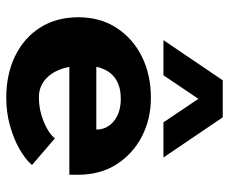

<svg xmlns="http://www.w3.org/2000/svg" viewBox="-79 -641 730 612"><g transform="rotate(90 286.0 -335.0)"><path d="M292 10Q216 10 158 -18.5Q100 -47 67.5 -98.5Q35 -150 35 -220Q35 -289 68.5 -341Q102 -393 160 -422Q218 -451 292 -451Q359 -451 414.5 -422.5Q470 -394 503.5 -342Q537 -290 537 -219V-191H164V-277H393Q393 -311 366 -333Q339 -355 295 -355Q259 -355 235.5 -341Q212 -327 200.5 -301Q189 -275 189 -239Q189 -194 201.5 -161.5Q214 -129 237 -111.5Q260 -94 289 -94Q320 -94 346.5 -102Q373 -110 392.5 -121.5Q412 -133 421 -145L506 -72Q487 -50 454 -31.5Q421 -13 379.5 -1.5Q338 10 292 10ZM108 -491 236 -680H354L482 -491H370L275 -632H315L220 -491Z"/></g></svg>

Font: Teachers
Style: Regular
Weight: 400
Designer: Alfredo Marco Pradil, Chank Diesel
Version: Version 1.001